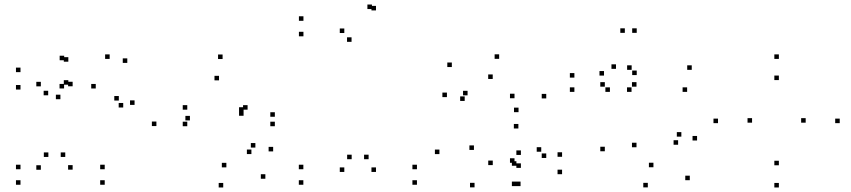

<svg xmlns="http://www.w3.org/2000/svg" viewBox="-20 -806 3760 848"><path d="M442.5 10V-10H422.5V10ZM442.5 -58.5V-78.5H422.5V-58.5ZM268.2 -112.8V-132.8H248.2V-112.8ZM300.8 -56.7V-76.7H280.8V-56.7ZM300.8 -424.9V-444.9H280.8V-424.9ZM281.8 -431.9V-451.9H261.8V-431.9ZM281.8 -533.5V-553.5H261.8V-533.5ZM263.5 -539.9V-559.9H243.5V-539.9ZM70.5 -487.4V-507.4H50.5V-487.4ZM70.5 -410.5V-430.5H50.5V-410.5ZM192.8 -385.1V-405.1H172.8V-385.1ZM160.4 -424.6V-444.6H140.4V-424.6ZM160.4 -56.2V-76.2H140.4V-56.2ZM193.6 -112.8V-132.8H173.6V-112.8ZM70.5 -58.5V-78.5H50.5V-58.5ZM70.5 10V-10H50.5V10ZM574.3 -342.7V-362.7H554.3V-342.7ZM542.2 -528.2V-548.2H522.2V-528.2ZM464.3 -545.8V-565.8H444.3V-545.8ZM263 -415.3V-435.3H243V-415.3ZM246.8 -367.8V-387.8H226.8V-367.8ZM402.9 -415.2V-435.2H382.9V-415.2ZM504.8 -361.9V-381.9H484.8V-361.9ZM524.2 -331.2V-351.2H504.2V-331.2Z M1152 -16.5V-36.5H1132V-16.5ZM1186.4 -137.3V-157.3H1166.4V-137.3ZM1107.9 -154.2V-174.2H1087.9V-154.2ZM1090.4 -125.5V-145.5H1070.4V-125.5ZM979.8 -66.8V-86.8H959.8V-66.8ZM818.8 -274.2V-294.2H798.8V-274.2ZM947.3 -451.1V-471.1H927.3V-451.1ZM1055.8 -312.4V-332.4H1035.8V-312.4ZM1055.8 -294.7V-314.7H1035.8V-294.7ZM1073.5 -321.6V-341.6H1053.5V-321.6ZM807.1 -321.6V-341.6H787.1V-321.6ZM807.1 -248.5V-268.5H787.1V-248.5ZM1193.9 -248.5V-268.5H1173.9V-248.5ZM1193.9 -290.3V-310.3H1173.9V-290.3ZM963.1 -545.3V-565.3H943.1V-545.3ZM670.8 -249.2V-269.2H650.8V-249.2ZM965.9 22V2H945.9V22Z M1821.5 10V-10H1801.5V10ZM1821.5 -58.5V-78.5H1801.5V-58.5ZM1608 -102.8V-122.8H1588V-102.8ZM1640.6 -46.6V-66.6H1620.6V-46.6ZM1640.6 -760V-780H1620.6V-760ZM1622.7 -766V-786H1602.7V-766ZM1320.2 -714.1V-734.1H1300.2V-714.1ZM1320.2 -645.6V-665.6H1300.2V-645.6ZM1532.7 -621.2V-641.2H1512.7V-621.2ZM1500.7 -660.2V-680.2H1480.7V-660.2ZM1500.7 -46.6V-66.6H1480.7V-46.6ZM1533.2 -102.8V-122.8H1513.2V-102.8ZM1319.8 -58.5V-78.5H1299.8V-58.5ZM1319.8 10V-10H1299.8V10Z M2279.1 16V-4H2259.1V16ZM2462.5 -36.6V-56.6H2442.5V-36.6ZM2462.5 -113.5V-133.5H2442.5V-113.5ZM2370.5 -135.9V-155.9H2350.5V-135.9ZM2392.6 -108.3V-128.3H2372.6V-108.3ZM2392.6 -371.3V-391.3H2372.6V-371.3ZM2184.6 -546.1V-566.1H2164.6V-546.1ZM1975.6 -509.9V-529.9H1955.6V-509.9ZM1953.9 -377.1V-397.1H1933.9V-377.1ZM2032.4 -360.2V-380.2H2012.4V-360.2ZM2045.1 -384.9V-404.9H2025.1V-384.9ZM2156.2 -457.2V-477.2H2136.2V-457.2ZM2252.4 -372.1V-392.1H2232.4V-372.1ZM2252.4 -87V-107H2232.4V-87ZM2260.8 -73.9V-93.9H2240.8V-73.9ZM2260.8 16V-4H2240.8V16ZM2280.6 -64.5V-84.5H2260.6V-64.5ZM2280.6 -121.7V-141.7H2260.6V-121.7ZM2156.4 -76.8V-96.8H2136.4V-76.8ZM2073.2 -143.8V-163.8H2053.2V-143.8ZM2269.5 -238.5V-258.5H2249.5V-238.5ZM2270.2 -310.6V-330.6H2250.2V-310.6ZM1920.8 -125.4V-145.4H1900.8V-125.4ZM2075.9 21.5V1.5H2055.9V21.5Z M3026.6 -10.1V-30.1H3006.6V-10.1ZM3058.7 -185.5V-205.5H3038.7V-185.5ZM2989.3 -202.5V-222.5H2969.3V-202.5ZM2975 -166.7V-186.7H2955V-166.7ZM2866 -67.3V-87.3H2846V-67.3ZM2791.2 -155.6V-175.6H2771.2V-155.6ZM2791.2 -423.2V-443.2H2771.2V-423.2ZM2769.3 -400.2V-420.2H2749.3V-400.2ZM3014.8 -400.2V-420.2H2994.8V-400.2ZM3035.2 -497.5V-517.5H3015.2V-497.5ZM2769.8 -497.5V-517.5H2749.8V-497.5ZM2792.2 -474.4V-494.4H2772.2V-474.4ZM2792.2 -660.9V-680.9H2772.2V-660.9ZM2739.7 -660.9V-680.9H2719.7V-660.9ZM2647.7 -472.2V-492.2H2627.7V-472.2ZM2700.6 -501.9V-521.9H2680.6V-501.9ZM2516.9 -463.2V-483.2H2496.9V-463.2ZM2516.9 -400.2V-420.2H2496.9V-400.2ZM2673.8 -400.2V-420.2H2653.8V-400.2ZM2651.3 -423.2V-443.2H2631.3V-423.2ZM2651.3 -137.9V-157.9H2631.3V-137.9ZM2841.2 21.6V1.6H2821.2V21.6Z M3688.8 -262.1V-282.1H3668.8V-262.1ZM3420 -545.8V-565.8H3400V-545.8ZM3151.2 -262.1V-282.1H3131.2V-262.1ZM3420 22V2H3400V22ZM3301.6 -264.2V-284.2H3281.6V-264.2ZM3420 -452.3V-472.3H3400V-452.3ZM3538.4 -264.2V-284.2H3518.4V-264.2ZM3420 -76V-96H3400V-76Z"/></svg>

Font: Monaspace Xenon Dots Var
Style: Regular
Weight: 400
Designer: Riley Cran and the Lettermatic Team
Version: Version 1.100 (Monaspace Xenon Dots)